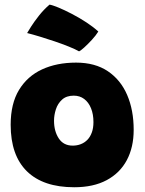

<svg xmlns="http://www.w3.org/2000/svg" viewBox="-20 -799 625 828"><path d="M300 8.5Q166.5 8.5 96.2 -60.2Q26 -129 26 -261Q26 -352 62 -411.2Q98 -470.5 161.5 -499.8Q225 -529 308 -529Q390 -529 445.2 -491.8Q500.5 -454.5 528.5 -389.2Q556.5 -324 556.5 -239Q556.5 -164 527 -108.5Q497.5 -53 440.2 -22.2Q383 8.5 300 8.5ZM293.5 -171Q312 -171 328.2 -177.2Q344.5 -183.5 356.8 -196Q369 -208.5 376 -227.8Q383 -247 383 -272.5Q383 -306.5 372.5 -332.2Q362 -358 343 -372.2Q324 -386.5 298 -386.5Q266.5 -386.5 247.8 -369.5Q229 -352.5 221 -327.5Q213 -302.5 213 -278.5Q213 -233 233.5 -202Q254 -171 293.5 -171ZM193.5 -779Q205 -777.5 231.2 -766.8Q257.5 -756 289.8 -739.2Q322 -722.5 352.5 -702.5Q383 -682.5 404 -663Q393.5 -646 376.2 -627.2Q359 -608.5 343.5 -594.5Q328 -580.5 321 -577.5Q304.5 -587 276.5 -598.2Q248.5 -609.5 216 -620.5Q183.5 -631.5 152.2 -641Q121 -650.5 97 -656.5Q100.5 -663 114 -684.2Q127.5 -705.5 148.2 -731.8Q169 -758 193.5 -779Z"/></svg>

Font: Grandstander Thin Black
Style: Regular
Weight: 900
Version: Version 1.200